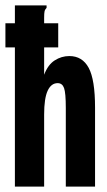

<svg xmlns="http://www.w3.org/2000/svg" viewBox="-25 -689 395 709"><path d="M30 -669H147V-660Q141 -654 139.5 -647Q138 -640 138 -623V-413Q152 -450 177 -466Q202 -482 231 -482Q279 -482 302.5 -438.5Q326 -395 326 -291V0H218V-290Q218 -346 211.5 -364Q205 -382 188 -382Q164 -382 151 -354Q138 -326 138 -266V0H30ZM-5 -514V-603H190V-514Z"/></svg>

Font: Inconsolata ExtraCondensed Black
Style: Regular
Weight: 900
Width: 2
Monospace: yes
Designer: Raph Levien, Cyreal, Brenton Simpson
Foundry: Raph Levien, Cyreal, Google
Version: Version 3.001; ttfautohint (v1.8.2.53-6de2)